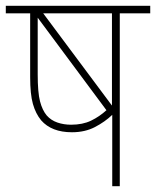

<svg xmlns="http://www.w3.org/2000/svg" viewBox="-20 -642 538 662"><path d="M498 -622V-596H393V0H367V-246Q342 -222 307.5 -204Q273 -186 228 -186Q158 -186 122 -227Q103 -250 93.5 -283.5Q84 -317 84 -376V-596H0V-622ZM366 -596H129L366 -278ZM141 -244Q156 -227 178 -219.5Q200 -212 225 -212Q265 -212 294 -226Q323 -240 347 -262L110 -581V-386Q110 -323 118 -292.5Q126 -262 141 -244Z"/></svg>

Font: Noto Sans SemiCondensed Thin
Style: Italic
Weight: 100
Width: 4
Italic angle: -12°
Designer: Monotype Design Team
Foundry: Monotype Imaging Inc.
Version: Version 2.013; ttfautohint (v1.8.4.7-5d5b)